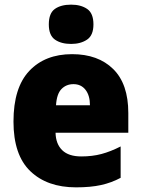

<svg xmlns="http://www.w3.org/2000/svg" viewBox="-20 -889 608 826"><path d="M290 -656Q402 -656 467 -592Q532 -528 532 -403V-318H219Q220 -270 247.5 -243Q275 -216 330 -216Q377 -216 416.5 -226.5Q456 -237 499 -259V-124Q460 -103 415 -93Q370 -83 307 -83Q183 -83 110.5 -152.5Q38 -222 38 -366Q38 -512 106 -584Q174 -656 290 -656ZM296 -527Q265 -527 244.5 -506Q224 -485 221 -436H367Q367 -478 348 -502.5Q329 -527 296 -527ZM286 -869Q328 -869 355 -850.5Q382 -832 382 -784Q382 -737 354.5 -718.5Q327 -700 286 -700Q243 -700 216.5 -718.5Q190 -737 190 -784Q190 -832 216 -850.5Q242 -869 286 -869Z"/></svg>

Font: Noto Sans Telugu UI SemiCondensed Black
Style: Regular
Weight: 900
Width: 4
Designer: Jelle Bosma - Monotype Design Team
Foundry: Monotype Imaging Inc.
Version: Version 2.005; ttfautohint (v1.8.4.7-5d5b)